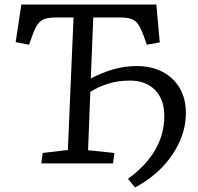

<svg xmlns="http://www.w3.org/2000/svg" viewBox="-20 -720 871 846"><path d="M168 -46 279 -59 304 -643H228Q197 -643 178 -637Q159 -631 146.5 -613.5Q134 -596 122 -562L108 -523L49 -534L74 -700H669L684 -533L627 -523L613 -562Q601 -595 589 -612.5Q577 -630 558.5 -636.5Q540 -643 510 -643H391L380 -374Q428 -400 479.5 -414.5Q531 -429 582 -429Q647 -429 696 -403.5Q745 -378 772 -331.5Q799 -285 799 -222Q799 -157 771 -95Q743 -33 693 18.5Q643 70 575 106L544 68Q704 -49 704 -209Q704 -282 663 -323.5Q622 -365 553 -365Q501 -365 457.5 -351.5Q414 -338 378 -315L368 -58L484 -46L478 0H162Z"/></svg>

Font: Literata 7pt
Style: Italic
Weight: 400
Italic angle: -2°
Designer: Latin by Veronika Burian and Jose Scaglione. Greek by Irene Vlachou. Cyrillic by Vera Evstafieva
Foundry: TypeTogether
Version: Version 3.002